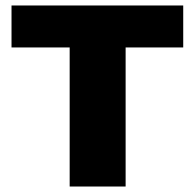

<svg xmlns="http://www.w3.org/2000/svg" viewBox="-20 -680 711 700"><path d="M648 -660V-507H438V0H234V-507H22V-660Z"/></svg>

Font: Work Sans ExtraBold
Style: Regular
Weight: 800
Designer: Wei Huang
Foundry: Wei Huang
Version: Version 2.012; ttfautohint (v1.8.3)